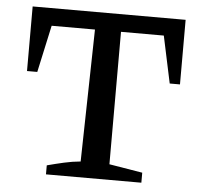

<svg xmlns="http://www.w3.org/2000/svg" viewBox="-49 -712 811 764"><g transform="rotate(5 356.5 -330.5)"><path d="M662 -661V-403H621L581 -591H410V-62L543 -40V0H162V-36Q196 -45 229 -52.5Q262 -60 295 -63L306 -591H133L92 -403H51V-661Z"/></g></svg>

Font: Piazzolla Thin SemiBold
Style: Regular
Weight: 600
Version: Version 2.005